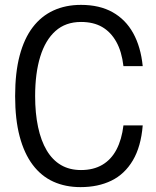

<svg xmlns="http://www.w3.org/2000/svg" viewBox="-20 -758 638 787"><path d="M310 9Q248 9 198.5 -13.5Q149 -36 114 -82.5Q79 -129 60.5 -199Q42 -269 42 -364Q42 -460 60.5 -530Q79 -600 114 -646Q149 -692 199 -715Q249 -738 312 -738Q388 -738 441.5 -708Q495 -678 526 -622Q557 -566 565 -487H486Q479 -547 456.5 -587Q434 -627 398.5 -647.5Q363 -668 312 -668Q249 -668 207.5 -631Q166 -594 145 -526Q124 -458 124 -364Q124 -294 136 -237.5Q148 -181 171.5 -141.5Q195 -102 230 -81.5Q265 -61 312 -61Q363 -61 399.5 -82.5Q436 -104 457.5 -145Q479 -186 486 -244H565Q558 -157 524.5 -100.5Q491 -44 436.5 -17.5Q382 9 310 9Z"/></svg>

Font: Mona Sans SemiCondensed
Style: Regular
Weight: 400
Width: 4
Designer: Deni Anggara
Foundry: GitHub
Version: Version 2.000